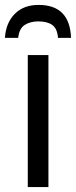

<svg xmlns="http://www.w3.org/2000/svg" viewBox="-42 -761 309 781"><path d="M-22 -607H32Q36 -645 58.5 -659.5Q81 -674 114 -674Q150 -674 170.5 -659.5Q191 -645 194 -607H247Q242 -741 115 -741Q54 -741 18 -704.5Q-18 -668 -22 -607ZM155 -537H71V0H155Z"/></svg>

Font: Noto Sans Display SemiCondensed
Style: Regular
Weight: 400
Width: 4
Designer: Monotype Design team
Foundry: Monotype Imaging Inc.
Version: 1.000